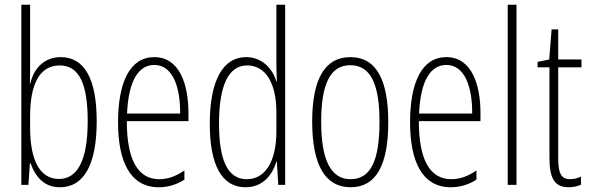

<svg xmlns="http://www.w3.org/2000/svg" viewBox="-20 -780 2487 810"><path d="M107 -494V-760H70V0H100L106 -91H109C131 -30 169 10 233 10C333 10 388 -84 388 -269C388 -446 337 -539 236 -539C170 -539 123 -495 108 -428H106C107 -447 107 -472 107 -494ZM232 -504C315 -504 350 -424 350 -269C350 -102 306 -25 229 -25C155 -25 107 -91 107 -243V-290C107 -419 144 -504 232 -504Z M631 -539C528 -539 478 -433 478 -264C478 -97 530 10 650 10C692 10 728 -3 758 -22V-61C722 -36 688 -24 652 -24C560 -24 515 -109 515 -269H775V-303C775 -425 737 -539 631 -539ZM631 -506C709 -506 741 -412 740 -301H516C522 -439 564 -506 631 -506Z M1016 10C1091 10 1130 -45 1146 -98H1148L1154 0H1183V-760H1146V-506C1146 -484 1147 -463 1148 -437H1146C1131 -487 1088 -539 1018 -539C921 -539 865 -441 865 -258C865 -83 916 10 1016 10ZM1021 -24C938 -24 904 -109 904 -258C904 -420 944 -504 1023 -504C1101 -504 1146 -428 1146 -307V-226C1146 -102 1101 -24 1021 -24Z M1618 -265C1618 -437 1571 -539 1458 -539C1349 -539 1297 -444 1297 -267C1297 -84 1352 10 1459 10C1566 10 1618 -82 1618 -265ZM1335 -267C1335 -421 1371 -505 1458 -505C1548 -505 1581 -416 1581 -266C1581 -101 1543 -24 1459 -24C1374 -24 1335 -108 1335 -267Z M1863 -539C1760 -539 1710 -433 1710 -264C1710 -97 1762 10 1882 10C1924 10 1960 -3 1990 -22V-61C1954 -36 1920 -24 1884 -24C1792 -24 1747 -109 1747 -269H2007V-303C2007 -425 1969 -539 1863 -539ZM1863 -506C1941 -506 1973 -412 1972 -301H1748C1754 -439 1796 -506 1863 -506Z M2159 0V-760H2122V0Z M2385 -24C2345 -24 2335 -53 2335 -115V-496H2433V-529H2335V-656H2307L2297 -529L2248 -519V-496H2298V-116C2298 -33 2316 10 2379 10C2400 10 2416 6 2431 -1V-35C2420 -29 2402 -24 2385 -24Z"/></svg>

Font: Noto Sans Thai ExtCond ExtLt
Style: Regular
Weight: 200
Width: 2
Designer: Monotype Design Team
Foundry: Monotype Imaging Inc.
Version: Version 2.002